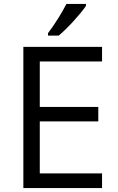

<svg xmlns="http://www.w3.org/2000/svg" viewBox="-20 -951 596 971"><path d="M222.7 -771H276.9C318.4 -804.7 385.7 -878.4 414.6 -920.9V-931.2H315.9C294.9 -888.7 253.9 -823.7 222.7 -783.2ZM496.1 -74.2H181.2V-336.9H477.1V-410.2H181.2V-640.1H496.1V-713.9H98.1V0H496.1Z"/></svg>

Font: Open Sans
Style: Regular
Weight: 400
Foundry: Ascender Corporation
Version: Version 1.100;PS 001.100;hotconv 1.0.88;makeotf.lib2.5.64775